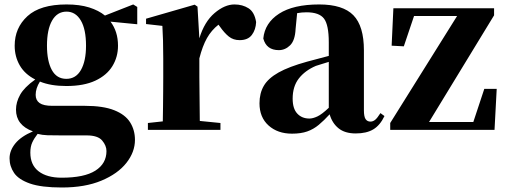

<svg xmlns="http://www.w3.org/2000/svg" viewBox="-20 -583 2271 862"><path d="M277.8 -229Q320.8 -229 343.5 -269Q366.2 -309.1 366.2 -377.9Q366.2 -451.7 342.8 -491.2Q319.3 -530.8 278.8 -530.8Q236.8 -530.8 213.9 -490.7Q190.9 -450.7 190.9 -377.9Q190.9 -309.1 212.6 -269Q234.4 -229 277.8 -229ZM277.8 -196.8Q208 -196.8 159.2 -216.8Q140.1 -186.5 140.1 -157.2Q140.1 -132.8 157.7 -120.4Q175.3 -107.9 214.8 -107.9H360.8Q443.4 -107.9 492.9 -88.1Q542.5 -68.4 564.2 -33.7Q585.9 1 585.9 44.9Q585.9 99.6 547.4 148.4Q508.8 197.3 435.3 228Q361.8 258.8 257.8 258.8Q165.5 258.8 114.5 241Q63.5 223.1 43.2 193.4Q22.9 163.6 22.9 127.9Q22.9 92.8 48.8 61Q74.7 29.3 127.9 6.8Q51.8 -21 51.8 -90.8Q51.8 -124.5 70.6 -158Q89.4 -191.4 138.2 -226.1Q91.3 -250 68.6 -289.6Q45.9 -329.1 45.9 -377.9Q45.9 -458 103.3 -510.5Q160.6 -563 278.8 -563Q337.4 -563 380.4 -549.6Q423.3 -536.1 451.2 -513.2L578.1 -563L596.2 -551.8V-474.1L476.1 -485.8Q509.8 -441.4 509.8 -377.9Q509.8 -327.1 484.6 -286.1Q459.5 -245.1 408 -220.9Q356.4 -196.8 277.8 -196.8ZM148.9 18.1Q133.3 38.1 124.8 56.6Q116.2 75.2 116.2 102.1Q116.2 157.7 153.6 186.3Q190.9 214.8 256.8 214.8Q358.4 214.8 408.2 183.1Q458 151.4 458 95.2Q458 70.8 438.7 47.9Q419.4 24.9 369.1 24.9H257.8Q217.3 24.9 193.4 24.2Q169.4 23.4 148.9 18.1Z M875 -320.8V-237.8L877 -40L969.7 -30.8V0H644V-30.8L710.9 -38.1Q711.4 -66.9 711.9 -102.8Q712.4 -138.7 712.6 -174.3Q712.9 -210 712.9 -237.8V-320.8Q712.9 -370.6 711.9 -400.9Q710.9 -431.2 709 -466.8L635.7 -475.1V-499L854 -562L866.7 -553.2L875 -411.1Q897.9 -485.8 943.4 -524.4Q988.8 -563 1032.7 -563Q1068.8 -563 1095.7 -545.9Q1122.6 -528.8 1129.9 -483.9Q1128.4 -449.7 1110.8 -426.3Q1093.3 -402.8 1055.7 -402.8Q1027.3 -402.8 1007.3 -418.9Q987.3 -435.1 967.8 -462.9L960.9 -472.2Q929.2 -447.3 909.2 -411.9Q889.2 -376.5 875 -320.8Z M1577.1 16.1Q1528.3 16.1 1499.8 -7.1Q1471.2 -30.3 1460 -69.8Q1434.6 -42 1411.1 -22.5Q1387.7 -2.9 1359.4 7.1Q1331.1 17.1 1291 17.1Q1226.6 17.1 1185.8 -19.5Q1145 -56.2 1145 -119.1Q1145 -164.6 1164.6 -198Q1184.1 -231.4 1230.7 -257.6Q1277.3 -283.7 1358.9 -306.2L1456.1 -332V-393.1Q1456.1 -471.2 1434.6 -499.5Q1413.1 -527.8 1356 -527.8Q1334 -527.8 1314 -523.9L1307.1 -453.1Q1304.7 -401.4 1282.5 -379.6Q1260.3 -357.9 1231.9 -357.9Q1175.8 -357.9 1162.1 -410.2Q1168.9 -480 1232.9 -521.5Q1296.9 -563 1413.1 -563Q1519.5 -563 1566.7 -514.4Q1613.8 -465.8 1613.8 -356.9V-87.9Q1613.8 -59.6 1621.3 -48.3Q1628.9 -37.1 1643.1 -37.1Q1654.3 -37.1 1664.1 -44.9Q1673.8 -52.7 1688 -75.2L1706.1 -62Q1686.5 -20.5 1656 -2.2Q1625.5 16.1 1577.1 16.1ZM1456.1 -99.1V-305.2Q1438.5 -299.8 1423.6 -295.2Q1408.7 -290.5 1397.9 -287.1Q1349.1 -266.1 1321.5 -230.5Q1293.9 -194.8 1293.9 -140.1Q1293.9 -95.2 1314.7 -73Q1335.4 -50.8 1369.1 -50.8Q1384.8 -50.8 1405 -60.3Q1425.3 -69.8 1456.1 -99.1Z M1731.9 0V-30.8L2032.2 -511.2H1838.9L1793 -375L1738.3 -377.9L1746.1 -545.9H2198.2V-514.2L1906.2 -35.2H2105L2154.3 -184.1H2210L2200.2 0Z"/></svg>

Font: Source Han Serif TW Heavy
Style: Regular
Weight: 900
Designer: Ryoko NISHIZUKA Ë•øÂ°öÊ∂ºÂ≠ê (kana & ideographs); Frank Grie√ühammer (Latin, Greek & Cyrillic); Wenlong ZHANG Âº†ÊñáÈæô 
Foundry: Adobe
Version: Version 2.003;hotconv 1.1.1;makeotfexe 2.6.0